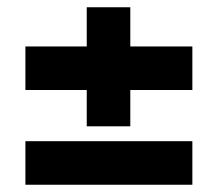

<svg xmlns="http://www.w3.org/2000/svg" viewBox="-20 -528 600 529"><path d="M219 -280H50V-400H219V-508H339V-400H510V-280H339V-180H219ZM50 -139H510V-19H50Z"/></svg>

Font: Cairo
Style: Bold
Weight: 700
Designer: Mohamed Gaber
Foundry: Kief Type Foundry
Version: Version 2.100